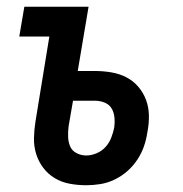

<svg xmlns="http://www.w3.org/2000/svg" viewBox="-20 -540 540 568"><path d="M235 8Q210 8 186 3.5Q162 -1 142 -13Q122 -25 108 -43.5Q94 -62 87 -84.5Q80 -107 80.5 -131.5Q81 -156 85 -181L126 -432H37L52 -520H242L210 -330H260Q285 -330 309 -326Q333 -322 353.5 -311.5Q374 -301 389 -283.5Q404 -266 412 -244.5Q420 -223 420.5 -198.5Q421 -174 416 -149Q413 -128 406 -107.5Q399 -87 386.5 -68Q374 -49 357 -34Q340 -19 319.5 -9Q299 1 277.5 4.5Q256 8 235 8ZM235 -80Q250 -80 265.5 -86.5Q281 -93 292 -105Q303 -117 309 -132.5Q315 -148 318 -163Q320 -178 318.5 -193Q317 -208 310 -219.5Q303 -231 289.5 -236.5Q276 -242 261 -242H196L183 -167Q181 -151 181.5 -135.5Q182 -120 187.5 -107Q193 -94 206.5 -87Q220 -80 235 -80Z"/></svg>

Font: Iosevka Term Curly Semibold
Style: Italic
Weight: 600
Italic angle: -9°
Designer: Belleve Invis
Foundry: Belleve Invis
Version: Version 32.3.0